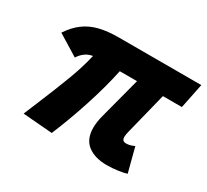

<svg xmlns="http://www.w3.org/2000/svg" viewBox="-112 -698 948 878"><g transform="rotate(30 362.0 -258.5)"><path d="M393.1 -110.4Q393.1 -139.6 402.3 -174.8L460 -394H369.1Q349.1 -299.8 314.9 -194.6Q280.8 -89.4 240.7 6.3L85 -6.3L106 -56.6Q157.7 -180.2 185.5 -254.2Q213.4 -328.1 228 -393.1Q204.6 -389.2 187.5 -376.2Q170.4 -363.3 159.7 -345.2L49.3 -413.1Q77.1 -455.1 110.4 -479.5Q143.6 -503.9 186.3 -514.6Q229 -525.4 288.1 -525.4H723.6L696.8 -394H596.7L542 -175.3Q537.1 -157.2 537.1 -145Q537.1 -132.3 542.7 -127.2Q548.3 -122.1 559.1 -122.1Q579.1 -122.1 601.6 -133.3L634.8 -5.9Q621.6 -1 591.3 3.4Q561 7.8 531.2 7.8Q468.3 7.8 430.7 -21Q393.1 -49.8 393.1 -110.4Z"/></g></svg>

Font: Reddit Sans Fudge ExBold Italic
Style: Regular
Weight: 800
Italic angle: -11.25°
Designer: Stephen Hutchings
Version: Version 1.013